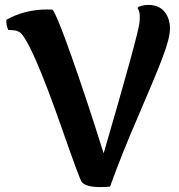

<svg xmlns="http://www.w3.org/2000/svg" viewBox="-20 -740 722 776"><path d="M543.9 -649.9Q544.9 -657.7 544.9 -675.8Q544.9 -693.8 536.1 -707Q536.1 -711.9 550.3 -716.1Q564.5 -720.2 579.1 -720.2Q622.6 -720.2 644.8 -692.6Q667 -665 667 -624.8Q667 -584.5 634.5 -500.7Q602.1 -417 536.4 -265.4Q470.7 -113.8 424.8 14.2Q406.7 16.1 385.7 16.1Q325.7 16.1 310.1 -4.9Q301.3 -17.1 232.9 -212.9Q104 -582 58.1 -610.8Q47.4 -616.7 37.6 -617.4Q27.8 -618.2 21.2 -618.7Q14.6 -619.1 13.2 -619.1Q3.4 -643.6 5.9 -660.2Q80.1 -701.7 170.9 -701.7Q185.1 -701.7 191.9 -701.2Q208 -684.6 269.8 -510Q331.5 -335.4 398.9 -120.1Q539.1 -601.1 543.9 -649.9Z"/></svg>

Font: Marko One
Style: Regular
Weight: 400
Designer: Zhenya Spizhovyi
Foundry: Cyreal
Version: Version 1.003